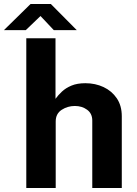

<svg xmlns="http://www.w3.org/2000/svg" viewBox="-68 -933 681 953"><path d="M62.5 0V-743H207.5V-442.5Q220 -460 239 -478Q258 -496 286.5 -508Q315 -520 356 -520Q405 -520 446 -500.8Q487 -481.5 511.8 -445Q536.5 -408.5 536.5 -356V0H390V-334.5Q390 -369.5 364.5 -388.2Q339 -407 303.5 -407Q267.5 -407 238 -387.8Q208.5 -368.5 208.5 -330V0ZM199 -783.5 133 -853.5 60 -783.5H-48.5L83.5 -913H184.5L313 -783.5Z"/></svg>

Font: Public Sans
Style: Bold
Weight: 700
Designer: The Public Sans project authors (U.S. Web Design System). Libre Franklin designed by Pablo Impallari and Rodrigo Fuenzal
Version: Version 1.008; ttfautohint (v1.8.1) -l 8 -r 50 -G 200 -x 14 